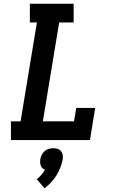

<svg xmlns="http://www.w3.org/2000/svg" viewBox="-20 -755 640 1035"><path d="M39 0V-101H91L179 -634H141V-735H377V-634H299L211 -101H379L391 -173H493L465 0ZM220 260 178 211Q191 201 202.5 188Q214 175 223 160Q215 157 209 151.5Q203 146 200 138.5Q197 131 196.5 122Q196 113 197 104Q199 92 205 80Q211 68 220.5 59.5Q230 51 242.5 47.5Q255 44 267 44Q280 44 291 47.5Q302 51 309 59.5Q316 68 318 80Q320 92 318 104Q314 126 305.5 148Q297 170 284.5 190Q272 210 255.5 228Q239 246 220 260Z"/></svg>

Font: Iosevka Curly Slab Extended
Style: Bold Italic
Weight: 700
Width: 7
Italic angle: -9°
Monospace: yes
Designer: Belleve Invis
Foundry: Belleve Invis
Version: Version 11.0.0; ttfautohint (v1.8.3)